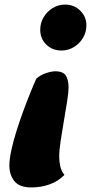

<svg xmlns="http://www.w3.org/2000/svg" viewBox="-20 -620 438 840"><path d="M222 -308Q257 -308 268.5 -288.5Q280 -269 280 -237Q280 -217 274 -178.5Q268 -140 260 -94Q252 -48 245.5 -5Q239 38 239 67Q239 86 244 108.5Q249 131 262 145Q235 173 197.5 186.5Q160 200 117 200Q65 200 43 172.5Q21 145 21 104Q21 77 29.5 37.5Q38 -2 52 -46.5Q66 -91 82 -134.5Q98 -178 113 -215Q128 -252 139 -276Q157 -292 181 -300Q205 -308 222 -308ZM265 -600Q304 -600 331 -573.5Q358 -547 358 -509Q358 -480 343.5 -455Q329 -430 304 -414.5Q279 -399 249 -399Q209 -399 182.5 -425Q156 -451 156 -490Q156 -519 170.5 -544Q185 -569 210 -584.5Q235 -600 265 -600Z"/></svg>

Font: Lemonada SemiBold
Style: Regular
Weight: 600
Designer: Mohamed Gaber (Arabic), Eduardo Tunni (Latin)
Foundry: Kief Type Foundry
Version: Version 4.005; ttfautohint (v1.8.3)